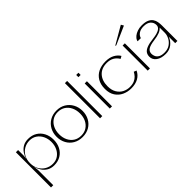

<svg xmlns="http://www.w3.org/2000/svg" viewBox="57 -1614 2703 2703"><g transform="rotate(-45 1408.5 -262.5)"><path d="M51 -500H95V-382L89 -332Q101 -379 128.5 -420Q156 -461 199.5 -486.5Q243 -512 304 -512Q380 -512 436 -477.5Q492 -443 522.5 -383.5Q553 -324 553 -248Q553 -173 522.5 -114Q492 -55 436 -21Q380 13 304 13Q243 13 198.5 -13.5Q154 -40 126.5 -82.5Q99 -125 87 -173L95 -102V200H50ZM304 -482Q244 -482 193.5 -453.5Q143 -425 113 -373Q83 -321 83 -248Q83 -177 113.5 -125Q144 -73 194.5 -44.5Q245 -16 305 -16Q367 -16 412.5 -47.5Q458 -79 483 -132Q508 -185 508 -248Q508 -313 482.5 -366Q457 -419 411 -450.5Q365 -482 304 -482Z M869 14Q792 14 733.5 -20Q675 -54 642.5 -113.5Q610 -173 610 -247Q610 -322 642.5 -382Q675 -442 733.5 -477Q792 -512 869 -512Q946 -512 1004 -477Q1062 -442 1094.5 -382Q1127 -322 1127 -247Q1127 -173 1094.5 -113.5Q1062 -54 1004 -20Q946 14 869 14ZM868 -14Q932 -14 978.5 -44.5Q1025 -75 1050.5 -127.5Q1076 -180 1076 -247Q1076 -315 1050.5 -368.5Q1025 -422 978.5 -453Q932 -484 868 -484Q804 -484 757.5 -453Q711 -422 685.5 -368.5Q660 -315 660 -247Q660 -180 685.5 -127.5Q711 -75 757.5 -44.5Q804 -14 868 -14Z M1227 0V-700H1271V0Z M1421 0V-500H1465V0ZM1421 -625V-669H1465V-625Z M1837 14Q1765 14 1703.5 -14.5Q1642 -43 1604.5 -100.5Q1567 -158 1567 -244Q1567 -332 1603 -392Q1639 -452 1701.5 -482.5Q1764 -513 1845 -513Q1925 -513 1979 -484Q2033 -455 2061 -408L2023 -387Q1995 -434 1951.5 -459.5Q1908 -485 1845 -485Q1739 -485 1679.5 -420Q1620 -355 1620 -244Q1620 -168 1650.5 -116.5Q1681 -65 1730.5 -39.5Q1780 -14 1837 -14Q1890 -14 1926.5 -30Q1963 -46 1987 -72Q2011 -98 2026 -128L2066 -112Q2037 -51 1979.5 -18.5Q1922 14 1837 14Z M2176 0V-500H2220V0ZM2115 -565 2098 -570 2365 -725 2388 -686Z M2524 14Q2435 14 2382.5 -24Q2330 -62 2330 -123Q2330 -161 2348.5 -189Q2367 -217 2414 -236.5Q2461 -256 2545 -265Q2591 -270 2630.5 -281Q2670 -292 2694 -313Q2718 -334 2718 -367Q2718 -416 2682.5 -449.5Q2647 -483 2575 -483Q2517 -483 2481.5 -459.5Q2446 -436 2435 -404Q2434 -401 2433 -398Q2432 -395 2431 -392L2367 -393Q2368 -398 2369.5 -402Q2371 -406 2372 -410Q2383 -438 2410.5 -460.5Q2438 -483 2478 -497Q2518 -511 2565 -511Q2634 -511 2674.5 -492.5Q2715 -474 2735 -444Q2755 -414 2761 -378.5Q2767 -343 2767 -310V0H2723V-128Q2702 -69 2650 -27.5Q2598 14 2524 14ZM2524 -12Q2588 -12 2632 -42Q2676 -72 2699.5 -117.5Q2723 -163 2723 -209V-310Q2699 -281 2655.5 -264Q2612 -247 2542 -238Q2456 -227 2418 -202.5Q2380 -178 2380 -129Q2380 -104 2392 -76.5Q2404 -49 2435.5 -30.5Q2467 -12 2524 -12Z"/></g></svg>

Font: Panamera Light
Style: Regular
Weight: 300
Designer: Bastien Sozeau
Foundry: NBR — Bastien Sozeau
Version: Version 3.002; ttfautohint (v1.8.4.7-5d5b);gftools[0.9.33]